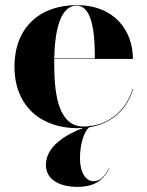

<svg xmlns="http://www.w3.org/2000/svg" viewBox="-20 -490 572 749"><path d="M407 166 406 165C389 195 374 217 345 217C316 217 292 185 292 128C292 66.5 309.5 23 328 6.5C421 -8 477 -68 499.5 -143H497.5C474.5 -67.5 415.5 -9 334 1.5L333 0C330 1 327 2 323.5 3C318 3.5 312 3.5 306 3.5C212 3.5 191.5 -111 191.5 -240C191.5 -246.5 191.5 -253.5 191.5 -260H498.5C498.5 -369 428 -470 279 -470C138 -470 36.5 -385 36.5 -230C36.5 -75 141 10 282 10C290 10 297.5 9.5 305 9C235 35 159 82.5 159 153C159 213 216 239 282 239C368 239 392 194 407 166ZM279 -468C343 -468 350 -350 350 -262H191.5C194 -368.5 214 -468 279 -468Z"/></svg>

Font: Bodoni* 96pt
Style: Bold
Weight: 700
Version: Version 2.3